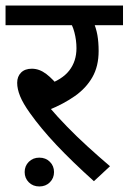

<svg xmlns="http://www.w3.org/2000/svg" viewBox="-20 -642 464 693"><path d="M69 -21Q69 -43 84 -58Q99 -73 122 -73Q145 -73 160 -58Q175 -43 175 -21Q175 1 160 16Q145 31 122 31Q99 31 84 16Q69 1 69 -21ZM284 -551 316 -566Q327 -541 331.5 -515.5Q336 -490 336 -458Q336 -403 313.5 -363.5Q291 -324 250.5 -295.5Q210 -267 156 -245L158 -255Q186 -222 221.5 -185.5Q257 -149 296.5 -113Q336 -77 377 -42L319 12Q240 -59 183.5 -119Q127 -179 88 -234Q63 -269 52.5 -295Q42 -321 42 -343Q42 -366 56 -380Q70 -394 95 -394Q122 -394 147 -375Q172 -356 197 -323L147 -335Q204 -354 230 -387.5Q256 -421 256 -468Q256 -497 248.5 -525.5Q241 -554 230 -565L275 -551H0V-622H424V-551Z"/></svg>

Font: hindi25
Style: Book
Weight: 400
Designer: Jelle Bosma - Monotype Design Team
Foundry: Monotype Imaging Inc.
Version: Version 2.003